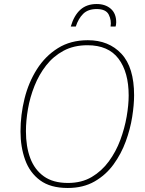

<svg xmlns="http://www.w3.org/2000/svg" viewBox="-20 -925 720 955"><path d="M317 10Q231 10 179.5 -28Q128 -66 105 -130Q82 -194 82 -271Q82 -354 102 -434.5Q122 -515 163.5 -580.5Q205 -646 268 -685.5Q331 -725 417 -725Q521 -725 584 -657.5Q647 -590 647 -451Q647 -404 637.5 -343.5Q628 -283 605.5 -221.5Q583 -160 545 -107.5Q507 -55 450.5 -22.5Q394 10 317 10ZM318 -15Q386 -15 436 -44.5Q486 -74 521.5 -122.5Q557 -171 578.5 -229Q600 -287 610 -345Q620 -403 620 -450Q620 -566 569.5 -633Q519 -700 415 -700Q347 -700 296 -672.5Q245 -645 209.5 -599.5Q174 -554 151.5 -497.5Q129 -441 119 -382.5Q109 -324 109 -272Q109 -196 130.5 -138.5Q152 -81 198 -48Q244 -15 318 -15ZM332 -793Q348 -848 379.5 -876.5Q411 -905 461 -905Q504 -905 531 -881.5Q558 -858 558 -814Q558 -808 557 -802Q556 -796 555 -793H530Q535 -824 521 -852Q507 -880 461 -880Q418 -880 394 -856.5Q370 -833 357 -793Z"/></svg>

Font: Noto Sans Disp Thin
Style: Italic
Weight: 100
Italic angle: -12°
Designer: Monotype Design Team
Foundry: Monotype Imaging Inc.
Version: Version 2.000;GOOG;noto-source:20170915:90ef993387c0